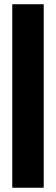

<svg xmlns="http://www.w3.org/2000/svg" viewBox="-20 -755 261 895"><path d="M183.8 120.1V-735.2H37.2V120.1Z"/></svg>

Font: Arad-VF Thin Dots1
Style: Regular
Weight: 100
Designer: Mohammad Darvishi
Version: Version 1.000;August 30, 2024;FontCreator 15.0.0.2992 64-bit